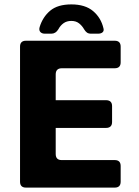

<svg xmlns="http://www.w3.org/2000/svg" viewBox="-20 -852 633 872"><path d="M98 0Q71 0 71 -27V-640Q71 -667 98 -667H501Q528 -667 528 -640V-569Q528 -542 501 -542H261Q233 -542 233 -514V-397H461Q489 -397 489 -370V-298Q489 -271 461 -271H233V-153Q233 -125 260 -125H501Q528 -125 528 -98V-27Q528 0 501 0ZM304 -832Q367 -832 403 -801.5Q439 -771 450 -723Q453 -712 446 -705.5Q439 -699 425 -699H394Q382 -699 375 -704Q368 -709 362 -719Q353 -735 339 -746Q325 -757 304 -757Q283 -757 268.5 -746.5Q254 -736 245 -719Q233 -699 213 -699H184Q170 -699 163 -707Q156 -715 160 -729Q174 -775 208 -803.5Q242 -832 304 -832Z"/></svg>

Font: Pitagon Sans
Style: Bold
Weight: 700
Designer: Travis Tran
Foundry: Pitagon
Version: Version 1.001; ttfautohint (v1.8.4.7-5d5b);gftools[0.9.26]